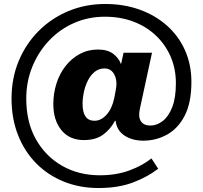

<svg xmlns="http://www.w3.org/2000/svg" viewBox="-20 -760 1020 965"><path d="M700 -53Q645 -53 606 -78.5Q567 -104 561 -153H558Q535 -110 498 -83Q461 -56 402 -56Q329 -56 288.5 -106Q248 -156 248 -237Q248 -290 263.5 -339.5Q279 -389 309 -427.5Q339 -466 380.5 -488.5Q422 -511 472 -511Q521 -511 549 -489.5Q577 -468 587 -440H589L601 -495H744L683 -213Q674 -173 688 -151Q702 -129 736 -129Q768 -129 797.5 -151.5Q827 -174 845.5 -221Q864 -268 864 -342Q864 -414 838 -474.5Q812 -535 764.5 -580.5Q717 -626 651.5 -651Q586 -676 507 -676Q425 -676 353.5 -645Q282 -614 228 -557.5Q174 -501 143 -426Q112 -351 112 -264Q112 -146 160.5 -60Q209 26 292.5 73.5Q376 121 482 121Q564 121 630.5 96.5Q697 72 741 36L775 88Q724 128 650 156.5Q576 185 475 185Q380 185 300 152.5Q220 120 161.5 60.5Q103 1 70.5 -81.5Q38 -164 38 -264Q38 -367 74 -453.5Q110 -540 174.5 -604.5Q239 -669 324.5 -704.5Q410 -740 509 -740Q603 -740 682 -711.5Q761 -683 819.5 -631Q878 -579 910 -507Q942 -435 942 -348Q942 -245 909 -180Q876 -115 820.5 -84Q765 -53 700 -53ZM455 -153Q488 -153 515.5 -183.5Q543 -214 554 -266L562 -308Q571 -353 555 -384.5Q539 -416 505 -416Q477 -416 456 -399Q435 -382 421.5 -355Q408 -328 401.5 -297Q395 -266 395 -238Q395 -153 455 -153Z"/></svg>

Font: BDO Grotesk ExtraBold
Style: Regular
Weight: 800
Designer: Deni Anggara
Foundry: Lokal Container
Version: Version 2.000